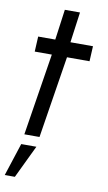

<svg xmlns="http://www.w3.org/2000/svg" viewBox="-107 -704 549 973"><g transform="rotate(10 168.0 -218.0)"><path d="M313.5 -422H197.5L130.5 0H52.5L119.5 -422H31.5L35.5 -500H123.5L145 -657H223L201.5 -500H317.5ZM-9.5 220.5 45.5 51.5H123.5L42.5 220.5Z"/></g></svg>

Font: Urbanist
Style: Italic
Weight: 400
Italic angle: -8°
Designer: Corey Hu
Foundry: Corey Hu
Version: Version 1.330; ttfautohint (v1.8.4.7-5d5b)